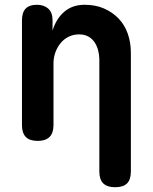

<svg xmlns="http://www.w3.org/2000/svg" viewBox="-20 -580 640 804"><path d="M204 -315V-56Q204 -23 187.5 -6.5Q171 10 138 10Q104 10 88 -6.5Q72 -23 72 -56V-495Q72 -528 87.5 -544Q103 -560 134 -560Q164 -560 182 -544Q200 -528 200 -495V-452Q216 -503 250 -531.5Q284 -560 334 -560Q380 -560 415.5 -544.5Q451 -529 476.5 -502.5Q502 -476 515 -439Q528 -402 528 -359V138Q528 172 512 188Q496 204 462 204Q429 204 412.5 188Q396 172 396 138V-331Q396 -350 391 -369Q386 -388 376 -403Q366 -418 350 -427Q334 -436 311 -436Q287 -436 267 -426Q247 -416 233 -398.5Q219 -381 211.5 -359.5Q204 -338 204 -315Z"/></svg>

Font: Maple Mono Normal NL
Style: Bold
Weight: 700
Monospace: yes
Designer: subframe7536
Version: Version 7.000